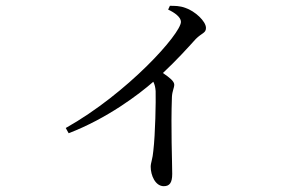

<svg xmlns="http://www.w3.org/2000/svg" viewBox="-20 -582 1040 660"><path d="M558 -549C580 -539 602 -523 602 -507C602 -466 418 -261 206 -142L216 -124C349 -175 458 -258 507 -301C512 -291 514 -282 515 -269C516 -235 514 -121 507 -63C505 -37 498 -22 498 -9C498 21 514 58 543 58C563 58 572 46 572 16C572 -27 567 -140 571 -249C572 -269 579 -280 579 -291C579 -303 562 -316 540 -331C588 -376 625 -417 653 -448C674 -469 688 -468 688 -486C688 -509 650 -544 617 -555C598 -562 581 -562 564 -562Z"/></svg>

Font: Harano Aji Mincho CN
Style: Regular
Weight: 400
Foundry: Masamichi Hosoda
Version: HaranoAjiMinchoCN-Regular version 20230610;ttx 4.39.4